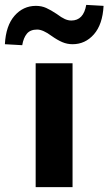

<svg xmlns="http://www.w3.org/2000/svg" viewBox="-84 -766 444 786"><path d="M62 0V-507H213V0ZM7 -581 -64 -585Q-60 -661 -24.5 -701.5Q11 -742 63 -742Q86 -742 105 -733.5Q124 -725 148 -709Q168 -694 181.5 -688Q195 -682 208 -682Q258 -682 269 -746L340 -742Q336 -666 300.5 -625.5Q265 -585 213 -585Q191 -585 171 -593.5Q151 -602 127 -619Q92 -645 68 -645Q40 -645 26 -628Q12 -611 7 -581Z"/></svg>

Font: Mulish ExtraBold
Style: Regular
Weight: 800
Designer: Vernon Adams
Foundry: Vernon Adams
Version: Version 3.603; ttfautohint (v1.8.3)